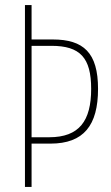

<svg xmlns="http://www.w3.org/2000/svg" viewBox="-20 -734 437 754"><path d="M365 -385C365 -527 308 -579 187 -579H104V-714H78V0H104V-170H178C309 -170 365 -242 365 -385ZM173 -195H104V-554H182C295 -554 338 -507 338 -385C338 -260 292 -195 173 -195Z"/></svg>

Font: Noto Sans Myanmar UI ExtraCondensed Thin
Style: Regular
Weight: 100
Width: 2
Designer: Monotype Design Team
Foundry: Monotype Imaging Inc.
Version: Version 2.103